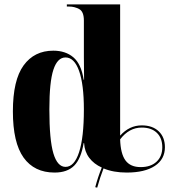

<svg xmlns="http://www.w3.org/2000/svg" viewBox="-20 -780 775 879"><path d="M416 77Q429 28 446 -13Q410 -29 388.5 -57.5Q367 -86 365 -125H363Q351 -53 319.5 -21.5Q288 10 230 10Q137 10 88 -58.5Q39 -127 39 -270Q39 -413 88 -480.5Q137 -548 224 -548Q280 -548 316 -517.5Q352 -487 363 -415H365Q364 -473 364 -518Q364 -563 364 -591V-686Q364 -727 342.5 -738.5Q321 -750 297 -750H286V-760H530V-159Q572 -206 629 -206Q678 -206 706.5 -179Q735 -152 735 -106Q735 -51 689 -20.5Q643 10 560 10Q499 10 454 -9Q438 32 425 79ZM280 -16Q320 -16 342 -83Q364 -150 364 -279Q364 -394 342 -455.5Q320 -517 280 -517Q243 -517 224.5 -461Q206 -405 206 -279Q206 -139 224.5 -77.5Q243 -16 280 -16ZM624 -15Q670 -15 696.5 -39.5Q723 -64 723 -106Q723 -148 698 -172Q673 -196 629 -196Q571 -196 530 -142Q532 -76 554.5 -45.5Q577 -15 624 -15Z"/></svg>

Font: Noto Serif Display SemiCondensed ExtraBold
Style: Regular
Weight: 800
Width: 4
Designer: Monotype Design Team
Foundry: Monotype Imaging Inc.
Version: Version 2.009